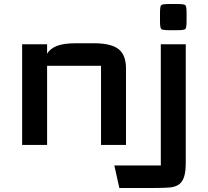

<svg xmlns="http://www.w3.org/2000/svg" viewBox="-20 -720 1033 954"><path d="M90 0V-500H214V-453Q229 -478.5 262.5 -491.8Q296 -505 355 -505H447Q532 -505 569 -476Q606 -447 606 -380V0H482V-393Q482 -393 482 -393Q482 -393 482 -393H214V0ZM548 102H779Q779 102 779 102Q779 102 779 102V-500H903V87Q903 134.5 894.2 160.2Q885.5 186 866.8 198Q848 210 818.2 212Q788.5 214 746 214H573ZM775 -615V-656Q775 -688.5 781 -694.2Q787 -700 820 -700H862Q895 -700 901 -694.2Q907 -688.5 907 -656V-615Q907 -582 901 -576Q895 -570 862 -570H820Q787 -570 781 -576Q775 -582 775 -615Z"/></svg>

Font: Science Gothic
Style: Regular
Weight: 400
Designer: Thomas Phinney, Vassil Kateliev, Brandon Buerkle
Foundry: Font Detective LLC
Version: Version 1.018